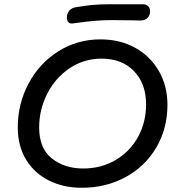

<svg xmlns="http://www.w3.org/2000/svg" viewBox="-20 -894 839 907"><path d="M64 -292Q64 -404 115 -499.5Q166 -595 255.5 -651.5Q345 -708 455 -708Q546 -708 618 -668.5Q690 -629 730.5 -558.5Q771 -488 771 -399Q771 -287 718.5 -197.5Q666 -108 573.5 -57.5Q481 -7 366 -7Q280 -7 211.5 -41Q143 -75 103.5 -139.5Q64 -204 64 -292ZM670 -401Q670 -499 613 -558Q556 -617 460 -617Q376 -617 308.5 -571.5Q241 -526 203 -451Q165 -376 165 -292Q165 -193 225 -145.5Q285 -98 373 -98Q458 -98 526 -138Q594 -178 632 -247Q670 -316 670 -401ZM296 -811Q296 -831 307.5 -844Q319 -857 339 -860Q381 -867 414.5 -870.5Q448 -874 507 -874H654Q670 -874 679.5 -865Q689 -856 689 -841Q689 -821 676.5 -809Q664 -797 642 -797Q622 -797 607 -798L505 -799Q436 -799 352 -787L321 -783Q309 -782 302.5 -790Q296 -798 296 -811Z"/></svg>

Font: Mali Medium
Style: Italic
Weight: 500
Italic angle: -10°
Version: Version 1.000; ttfautohint (v1.6)